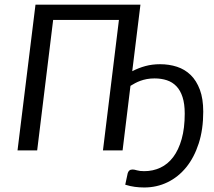

<svg xmlns="http://www.w3.org/2000/svg" viewBox="-20 -662 941 845"><path d="M614.7 91.3Q653.3 91.3 686 75.9Q718.8 60.5 742.4 29.1Q766.1 -2.4 779.5 -50Q793 -97.7 793 -162.1Q793 -205.1 783.4 -234.6Q773.9 -264.2 756.3 -282.5Q738.8 -300.8 714.4 -308.8Q689.9 -316.9 660.2 -316.9Q641.6 -316.9 626.2 -314Q610.8 -311 598.1 -306.4Q585.4 -301.8 574.5 -295.9Q563.5 -290 554.2 -284.2L519.5 0H433.1L503.4 -574.2H213.9L143.6 0H57.1L136.2 -641.6H598.1L562 -348.6Q590.3 -363.3 620.1 -371.3Q649.9 -379.4 684.6 -379.4Q724.1 -379.4 758.8 -368.2Q793.5 -356.9 819.1 -332Q844.7 -307.1 859.6 -267.3Q874.5 -227.5 874.5 -170.4Q874.5 -92.3 854.5 -30.5Q834.5 31.2 799.6 74.2Q764.6 117.2 717.3 140.1Q669.9 163.1 614.7 163.1Q593.8 163.1 573.5 160.4Q553.2 157.7 531.2 150.9Q533.7 138.2 536.6 125.7Q539.6 113.3 542 100.6Q543.9 93.3 549.1 88.6Q554.2 84 563.5 84Q570.8 84 582.8 87.6Q594.7 91.3 614.7 91.3Z"/></svg>

Font: Carlito
Style: Italic
Weight: 400
Italic angle: -7°
Designer: Lukasz Dziedzic
Foundry: tyPoland Lukasz Dziedzic
Version: Version 1.104